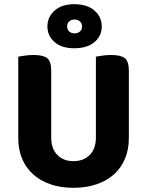

<svg xmlns="http://www.w3.org/2000/svg" viewBox="-20 -878 701 915"><path d="M330 17Q268 17 219.5 0Q171 -17 137 -48Q103 -79 85 -122.5Q67 -166 67 -220V-608Q78 -610 98.5 -613Q119 -616 140 -616Q185 -616 204.5 -601Q224 -586 224 -542V-223Q224 -169 253.5 -139.5Q283 -110 330 -110Q378 -110 407.5 -139.5Q437 -169 437 -223V-608Q448 -610 468.5 -613Q489 -616 510 -616Q555 -616 574.5 -601Q594 -586 594 -542V-220Q594 -166 576 -122.5Q558 -79 524 -48Q490 -17 441 0Q392 17 330 17ZM206 -752Q206 -797 240 -827.5Q274 -858 333 -858Q396 -858 430.5 -827.5Q465 -797 465 -752Q465 -707 430.5 -677.5Q396 -648 333 -648Q274 -648 240 -677.5Q206 -707 206 -752ZM300 -752Q300 -737 310 -728Q320 -719 334 -719Q351 -719 361 -728Q371 -737 371 -752Q371 -767 361 -776Q351 -785 334 -785Q320 -785 310 -776Q300 -767 300 -752Z"/></svg>

Font: Baloo Paaji 2
Style: Bold
Weight: 700
Designer: Shuchita Grover, Noopur Datye and Ek Type
Foundry: Ek Type
Version: Version 1.640;hotconv 1.0.111;makeotfexe 2.5.65597; ttfautoh